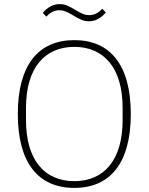

<svg xmlns="http://www.w3.org/2000/svg" viewBox="-20 -906 726 938"><path d="M343 12C168 12 67 -109 67 -349C67 -589 168 -710 343 -710C518 -710 619 -589 619 -349C619 -109 518 12 343 12ZM343 -21C488 -21 579 -124 579 -319V-379C579 -574 488 -677 343 -677C198 -677 107 -574 107 -379V-319C107 -124 198 -21 343 -21ZM414 -802C389 -802 368 -812 337 -831C306 -850 289 -856 270 -856C246 -856 227 -846 206 -825L189 -843C212 -870 239 -886 272 -886C297 -886 318 -876 349 -857C380 -838 397 -832 416 -832C440 -832 459 -842 480 -863L497 -845C474 -818 447 -802 414 -802Z"/></svg>

Font: Plexus Sans ExtraLight
Style: Regular
Weight: 250
Version: Version 2.001;PS 002.001;hotconv 1.0.70;makeotf.lib2.5.58329